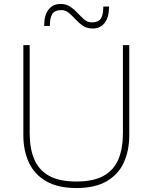

<svg xmlns="http://www.w3.org/2000/svg" viewBox="-20 -941 772 970"><path d="M366 9Q273.5 9 214.2 -24.8Q155 -58.5 126.5 -118.8Q98 -179 98 -258Q98 -280 98 -314.2Q98 -348.5 98 -390Q98 -431.5 98 -475Q98 -540.5 98 -596.5Q98 -652.5 98 -713H130Q130 -652.5 130 -596.5Q130 -540.5 130 -475V-267Q130 -191.5 152.8 -137Q175.5 -82.5 227.2 -53.2Q279 -24 366 -24Q453 -24 504.5 -53.2Q556 -82.5 578.5 -137Q601 -191.5 601 -268V-475Q601 -540.5 601 -596.5Q601 -652.5 601 -713H633Q633 -652.5 633 -596.5Q633 -540.5 633 -475Q633 -431.5 633 -390Q633 -348.5 633 -314.2Q633 -280 633 -258Q633 -179 605 -118.8Q577 -58.5 518 -24.8Q459 9 366 9ZM448 -797Q419 -797 398.5 -811Q378 -825 361.2 -843.5Q344.5 -862 327.8 -876Q311 -890 290 -890Q257 -890 244.5 -871Q232 -852 232 -810H203Q203 -864 225 -892.5Q247 -921 286 -921Q315 -921 335.5 -907Q356 -893 372.8 -874.5Q389.5 -856 406.2 -842Q423 -828 444 -828Q477 -828 489.5 -847Q502 -866 502 -908H531Q531 -854 509 -825.5Q487 -797 448 -797Z"/></svg>

Font: Commissioner Thin
Style: Regular
Weight: 100
Designer: Kostas Bartsokas
Foundry: Kostas Bartsokas
Version: Version 1.001;gftools[0.9.23]